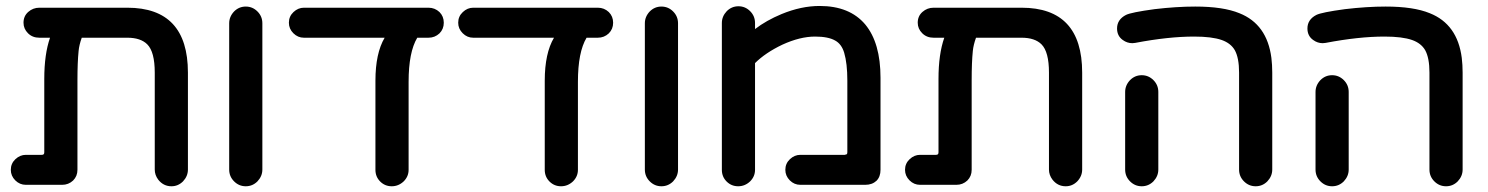

<svg xmlns="http://www.w3.org/2000/svg" viewBox="-20 -614 5038 650"><path d="M616.2 -368.2V-40Q616.2 -17.6 599.6 0Q583 16.6 560.5 16.6Q533.2 16.6 515.6 -5.9Q503.9 -21.5 503.9 -40V-368.2Q503.9 -438.5 478.5 -463.9Q456.1 -486.3 411.1 -486.3H256.8Q248 -461.9 246.1 -441.4Q242.2 -403.3 242.2 -342.8V-39.1Q242.2 -17.6 227.5 -2.9Q211.9 11.7 190.4 11.7H67.4Q46.9 11.7 31.7 -3.4Q16.6 -18.6 16.6 -39.1Q16.6 -60.5 32.2 -75.2Q47.9 -89.8 67.4 -89.8H121.1Q126 -89.8 127.9 -91.8Q129.9 -93.8 129.9 -98.6V-346.7Q129.9 -430.7 149.4 -486.3H113.3Q89.8 -486.3 74.7 -501.5Q59.6 -516.6 59.6 -537.1Q59.6 -559.6 75.7 -573.7Q91.8 -587.9 113.3 -587.9H411.1Q616.2 -587.9 616.2 -368.2Z M755.9 -40V-535.2Q755.9 -557.6 772.5 -575.2Q789.1 -591.8 812 -591.8Q835 -591.8 851.6 -575.2Q868.2 -558.6 868.2 -535.2V-40Q868.2 -17.6 851.6 0Q835 16.6 812 16.6Q789.1 16.6 772.5 0Q755.9 -16.6 755.9 -40Z M1467.8 -501Q1452.1 -486.3 1430.7 -486.3H1392.6Q1363.3 -437.5 1363.3 -336.9V-39.1Q1363.3 -16.6 1346.7 0Q1329.1 16.6 1306.2 16.6Q1283.2 16.6 1267.1 0.5Q1251 -15.6 1251 -39.1V-340.8Q1251 -433.6 1282.2 -486.3H1008.8Q988.3 -486.3 973.1 -501.5Q958 -516.6 958 -537.1Q958 -558.6 973.6 -573.2Q989.3 -587.9 1008.8 -587.9H1430.7Q1452.1 -587.9 1467.8 -573.2Q1482.4 -558.6 1482.4 -537.1Q1482.4 -515.6 1467.8 -501Z M2041 -501Q2025.4 -486.3 2003.9 -486.3H1965.8Q1936.5 -437.5 1936.5 -336.9V-39.1Q1936.5 -16.6 1919.9 0Q1902.3 16.6 1879.4 16.6Q1856.4 16.6 1840.3 0.5Q1824.2 -15.6 1824.2 -39.1V-340.8Q1824.2 -433.6 1855.5 -486.3H1582Q1561.5 -486.3 1546.4 -501.5Q1531.2 -516.6 1531.2 -537.1Q1531.2 -558.6 1546.9 -573.2Q1562.5 -587.9 1582 -587.9H2003.9Q2025.4 -587.9 2041 -573.2Q2055.7 -558.6 2055.7 -537.1Q2055.7 -515.6 2041 -501Z M2163.1 -40V-535.2Q2163.1 -557.6 2179.7 -575.2Q2196.3 -591.8 2219.2 -591.8Q2242.2 -591.8 2258.8 -575.2Q2275.4 -558.6 2275.4 -535.2V-40Q2275.4 -17.6 2258.8 0Q2242.2 16.6 2219.2 16.6Q2196.3 16.6 2179.7 0Q2163.1 -16.6 2163.1 -40Z M2423.8 -39.1V-536.1Q2423.8 -558.6 2440.4 -576.2Q2457 -592.8 2480 -592.8Q2502.9 -592.8 2519.5 -576.2Q2536.1 -559.6 2536.1 -536.1V-515.6Q2574.2 -544.9 2626 -566.4Q2692.4 -593.8 2754.9 -593.8Q2856.4 -593.8 2909.2 -531.2Q2960.9 -468.8 2960.9 -350.6V-39.1Q2960.9 -15.6 2947.3 -2Q2932.6 11.7 2909.2 11.7H2689.5Q2668.9 11.7 2653.8 -3.4Q2638.7 -18.6 2638.7 -39.1Q2638.7 -60.5 2654.3 -75.2Q2669.9 -89.8 2689.5 -89.8H2839.8L2846.7 -91.8Q2848.6 -93.8 2848.6 -98.6V-340.8Q2848.6 -399.4 2837.9 -435.5Q2829.1 -464.8 2807.6 -476.6Q2784.2 -490.2 2739.3 -490.2Q2688.5 -490.2 2628.9 -462.9Q2571.3 -435.5 2536.1 -400.4V-39.1Q2536.1 -16.6 2519.5 0Q2502 16.6 2479 16.6Q2456.1 16.6 2439.9 0.5Q2423.8 -15.6 2423.8 -39.1Z M3643.6 -368.2V-40Q3643.6 -17.6 3627 0Q3610.4 16.6 3587.9 16.6Q3560.5 16.6 3543 -5.9Q3531.2 -21.5 3531.2 -40V-368.2Q3531.2 -438.5 3505.9 -463.9Q3483.4 -486.3 3438.5 -486.3H3284.2Q3275.4 -461.9 3273.4 -441.4Q3269.5 -403.3 3269.5 -342.8V-39.1Q3269.5 -17.6 3254.9 -2.9Q3239.3 11.7 3217.8 11.7H3094.7Q3074.2 11.7 3059.1 -3.4Q3043.9 -18.6 3043.9 -39.1Q3043.9 -60.5 3059.6 -75.2Q3075.2 -89.8 3094.7 -89.8H3148.4Q3153.3 -89.8 3155.3 -91.8Q3157.2 -93.8 3157.2 -98.6V-346.7Q3157.2 -430.7 3176.8 -486.3H3140.6Q3117.2 -486.3 3102.1 -501.5Q3086.9 -516.6 3086.9 -537.1Q3086.9 -559.6 3103 -573.7Q3119.1 -587.9 3140.6 -587.9H3438.5Q3643.6 -587.9 3643.6 -368.2Z M4174.8 -40V-368.2Q4174.8 -418 4160.2 -444.3Q4146.5 -467.8 4116.2 -478.5Q4083 -490.2 4022.5 -490.2Q3935.5 -490.2 3823.2 -468.8Q3818.4 -467.8 3813.5 -467.8Q3795.9 -467.8 3781.2 -478.5Q3761.7 -492.2 3761.7 -517.6Q3761.7 -547.9 3792 -563.5Q3809.6 -572.3 3888.7 -583Q3962.9 -591.8 4026.4 -591.8Q4121.1 -591.8 4175.8 -569.3Q4269.5 -532.2 4284.2 -418Q4287.1 -394.5 4287.1 -368.2V-40Q4287.1 -17.6 4270.5 0Q4253.9 16.6 4231 16.6Q4208 16.6 4191.4 0Q4174.8 -16.6 4174.8 -40ZM3789.1 -40V-302.7Q3789.1 -325.2 3805.7 -342.8Q3822.3 -359.4 3845.2 -359.4Q3868.2 -359.4 3884.8 -342.8Q3901.4 -326.2 3901.4 -302.7V-40Q3901.4 -17.6 3884.8 0Q3868.2 16.6 3845.2 16.6Q3822.3 16.6 3805.7 0Q3789.1 -16.6 3789.1 -40Z M4819.3 -40V-368.2Q4819.3 -418 4804.7 -444.3Q4791 -467.8 4760.7 -478.5Q4727.5 -490.2 4667 -490.2Q4580.1 -490.2 4467.8 -468.8Q4462.9 -467.8 4458 -467.8Q4440.4 -467.8 4425.8 -478.5Q4406.2 -492.2 4406.2 -517.6Q4406.2 -547.9 4436.5 -563.5Q4454.1 -572.3 4533.2 -583Q4607.4 -591.8 4670.9 -591.8Q4765.6 -591.8 4820.3 -569.3Q4914.1 -532.2 4928.7 -418Q4931.6 -394.5 4931.6 -368.2V-40Q4931.6 -17.6 4915 0Q4898.4 16.6 4875.5 16.6Q4852.5 16.6 4835.9 0Q4819.3 -16.6 4819.3 -40ZM4433.6 -40V-302.7Q4433.6 -325.2 4450.2 -342.8Q4466.8 -359.4 4489.7 -359.4Q4512.7 -359.4 4529.3 -342.8Q4545.9 -326.2 4545.9 -302.7V-40Q4545.9 -17.6 4529.3 0Q4512.7 16.6 4489.7 16.6Q4466.8 16.6 4450.2 0Q4433.6 -16.6 4433.6 -40Z"/></svg>

Font: FakePearl
Style: SemiBold
Weight: 400
Version: Version 1.2